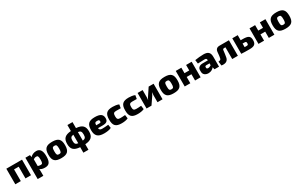

<svg xmlns="http://www.w3.org/2000/svg" viewBox="354 -2918 8290 5320"><g transform="rotate(-30 4499.0 -257.5)"><path d="M556 -498H54V0H230V-375H379V0H556Z M1013 -509C934 -509 858 -473 823 -426L809 -497H663V185H844V76C845 40 844 3 841 -32C883 1 940 13 1000 13C1124 13 1189 -42 1189 -243C1189 -412 1139 -509 1013 -509ZM931 -111C895 -111 871 -119 844 -128V-343C875 -362 899 -374 937 -374C983 -374 1002 -355 1002 -242C1002 -128 982 -111 931 -111Z M1524 -511C1328 -511 1256 -440 1256 -248C1256 -57 1328 12 1524 12C1719 12 1791 -57 1791 -248C1791 -440 1719 -511 1524 -511ZM1524 -383C1585 -383 1601 -358 1601 -248C1601 -139 1585 -115 1524 -115C1462 -115 1446 -139 1446 -248C1446 -358 1462 -383 1524 -383Z M2557 -248C2557 -418 2482 -493 2288 -508V-700H2125V-508C1930 -493 1856 -418 1856 -248C1856 -79 1930 -5 2125 9V185H2288V9C2482 -5 2557 -79 2557 -248ZM2279 -112V-386C2361 -376 2385 -341 2385 -248C2385 -157 2361 -122 2279 -112ZM2028 -248C2028 -341 2051 -376 2133 -386V-112C2051 -122 2028 -157 2028 -248Z M2914 -129C2850 -129 2824 -145 2815 -201H2965C3094 -201 3139 -244 3138 -335C3138 -451 3069 -511 2890 -511C2696 -511 2621 -442 2621 -246C2621 -71 2694 12 2893 12C2975 12 3060 3 3125 -30L3108 -141C3031 -132 2956 -129 2914 -129ZM2896 -388C2946 -388 2963 -378 2963 -339C2963 -308 2957 -295 2914 -295H2812C2815 -375 2834 -389 2896 -388Z M3459 -511C3269 -511 3200 -441 3200 -249C3200 -57 3268 12 3457 12C3530 12 3607 2 3663 -26L3647 -141C3587 -134 3523 -133 3490 -133C3415 -133 3390 -157 3390 -249C3390 -341 3415 -365 3490 -365C3530 -365 3578 -364 3637 -364L3656 -477C3599 -503 3516 -511 3459 -511Z M3972 -511C3782 -511 3713 -441 3713 -249C3713 -57 3781 12 3970 12C4043 12 4120 2 4176 -26L4160 -141C4100 -134 4036 -133 4003 -133C3928 -133 3903 -157 3903 -249C3903 -341 3928 -365 4003 -365C4043 -365 4091 -364 4150 -364L4169 -477C4112 -503 4029 -511 3972 -511Z M4765 -497H4607L4449 -259C4434 -236 4421 -214 4411 -186H4407C4411 -215 4414 -237 4414 -263V-497H4253V0H4411L4566 -227C4580 -249 4597 -283 4606 -310H4610C4606 -277 4603 -251 4603 -222V1L4765 0Z M5120 -511C4924 -511 4852 -440 4852 -248C4852 -57 4924 12 5120 12C5315 12 5387 -57 5387 -248C5387 -440 5315 -511 5120 -511ZM5120 -383C5181 -383 5197 -358 5197 -248C5197 -139 5181 -115 5120 -115C5058 -115 5042 -139 5042 -248C5042 -358 5058 -383 5120 -383Z M5805 -497V-322H5653V-497H5474V0H5653V-201H5805V0H5983V-497Z M6364 -511C6291 -511 6166 -500 6092 -486L6108 -368C6191 -373 6271 -375 6321 -375C6373 -375 6389 -360 6390 -318V-306H6225C6126 -306 6066 -258 6066 -179V-129C6066 -36 6141 13 6233 13C6319 13 6376 -31 6410 -73L6427 0H6572V-317C6572 -465 6498 -511 6364 -511ZM6244 -155V-172C6244 -195 6256 -210 6286 -211H6390V-150C6357 -128 6322 -115 6293 -115C6260 -115 6244 -129 6244 -155Z M7175 -497H6875C6789 -497 6745 -453 6738 -369C6731 -278 6722 -209 6712 -174C6701 -134 6672 -135 6628 -128L6646 5C6755 23 6854 -2 6874 -125C6884 -173 6895 -257 6904 -334C6907 -363 6921 -376 6951 -376H6994V0H7175Z M7513 -334H7457V-497H7283V0H7288C7363 5 7427 6 7544 6C7692 6 7758 -32 7758 -164C7758 -296 7699 -334 7513 -334ZM7513 -114H7457V-228H7513C7564 -228 7576 -218 7576 -171C7576 -124 7563 -114 7513 -114Z M8165 -497V-322H8013V-497H7834V0H8013V-201H8165V0H8343V-497Z M8698 -511C8502 -511 8430 -440 8430 -248C8430 -57 8502 12 8698 12C8893 12 8965 -57 8965 -248C8965 -440 8893 -511 8698 -511ZM8698 -383C8759 -383 8775 -358 8775 -248C8775 -139 8759 -115 8698 -115C8636 -115 8620 -139 8620 -248C8620 -358 8636 -383 8698 -383Z"/></g></svg>

Font: Exo 2 Extra Bold
Style: Regular
Weight: 800
Designer: Natanael Gama
Version: Version 1.001;PS 001.001;hotconv 1.0.88;makeotf.lib2.5.64775